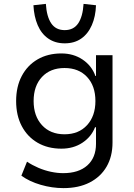

<svg xmlns="http://www.w3.org/2000/svg" viewBox="-20 -780 691 988"><path d="M307 188Q248 188 189.5 171Q131 154 90 124L119 52Q146 70 177.5 83.5Q209 97 242 104Q275 111 305 111Q385 111 429.5 71Q474 31 474 -40V-125H469Q450 -76 404 -45.5Q358 -15 296 -15Q226 -15 173.5 -45.5Q121 -76 92 -131Q63 -186 63 -260Q63 -334 92 -389Q121 -444 173.5 -474.5Q226 -505 296 -505Q358 -505 405 -473.5Q452 -442 471 -389H474V-496H559V-47Q559 25 528.5 77.5Q498 130 441.5 159Q385 188 307 188ZM312 -89Q385 -89 428 -136Q471 -183 471 -260Q471 -338 428 -384Q385 -430 312 -430Q239 -430 196 -384Q153 -338 153 -260Q153 -183 196 -136Q239 -89 312 -89ZM313 -557Q264 -557 228.5 -581.5Q193 -606 174 -650.5Q155 -695 152 -753L216 -760Q220 -695 243.5 -660Q267 -625 313 -625Q359 -625 382.5 -660Q406 -695 410 -760L474 -753Q472 -695 452.5 -650.5Q433 -606 398 -581.5Q363 -557 313 -557Z"/></svg>

Font: Nunito Sans 7pt
Style: Regular
Weight: 400
Designer: Vernon Adams
Foundry: Vernon Adams
Version: Version 3.101;gftools[0.9.27]